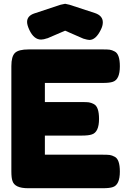

<svg xmlns="http://www.w3.org/2000/svg" viewBox="-20 -994 678 1014"><path d="M217 -177H525Q548 -177 559.5 -175.5Q571 -174 586 -166Q613 -152 613 -88Q613 -18 576 -6Q559 0 524 0H128Q58 0 46 -38Q40 -54 40 -89V-645Q40 -696 59 -714.5Q78 -733 131 -733H525Q548 -733 559.5 -731.5Q571 -730 586 -722Q613 -708 613 -644Q613 -574 576 -562Q559 -556 524 -556H217V-455H415Q438 -455 449.5 -453.5Q461 -452 476 -444Q503 -430 503 -366Q503 -296 465 -284Q448 -278 413 -278H217ZM324 -974 347 -969Q440 -939 481.5 -925Q523 -911 523 -876Q523 -857 512 -836Q486 -783 452 -783Q443 -783 420 -790L324 -832L231 -792Q230 -792 230 -792Q210 -785 197 -785Q159 -785 135 -836Q123 -862 123 -878Q123 -910 161 -923L300 -969Z"/></svg>

Font: Fredoka One
Style: Regular
Weight: 400
Version: Version 1.001;April 7, 2020;FontCreator 12.0.0.2522 64-bit